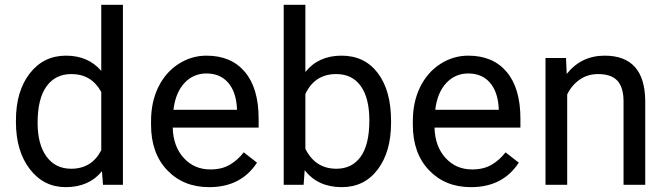

<svg xmlns="http://www.w3.org/2000/svg" viewBox="-20 -770 2776 800"><path d="M46.4 -268.6Q46.4 -390.1 104 -464.1Q161.6 -538.1 254.9 -538.1Q347.7 -538.1 401.9 -474.6V-750H492.2V0H409.2L404.8 -56.6Q350.6 9.8 253.9 9.8Q162.1 9.8 104.2 -65.4Q46.4 -140.6 46.4 -261.7ZM136.7 -258.3Q136.7 -168.5 173.8 -117.7Q210.9 -66.9 276.4 -66.9Q362.3 -66.9 401.9 -144V-386.7Q361.3 -461.4 277.3 -461.4Q210.9 -461.4 173.8 -410.2Q136.7 -358.9 136.7 -258.3Z M851.6 9.8Q744.1 9.8 676.8 -60.8Q609.4 -131.3 609.4 -249.5V-266.1Q609.4 -344.7 639.4 -406.5Q669.4 -468.3 723.4 -503.2Q777.3 -538.1 840.3 -538.1Q943.4 -538.1 1000.5 -470.2Q1057.6 -402.3 1057.6 -275.9V-238.3H699.7Q701.7 -160.2 745.4 -112.1Q789.1 -64 856.4 -64Q904.3 -64 937.5 -83.5Q970.7 -103 995.6 -135.3L1050.8 -92.3Q984.4 9.8 851.6 9.8ZM840.3 -463.9Q785.6 -463.9 748.5 -424.1Q711.4 -384.3 702.6 -312.5H967.3V-319.3Q963.4 -388.2 930.2 -426Q897 -463.9 840.3 -463.9Z M1609.4 -258.3Q1609.4 -137.2 1553.7 -63.7Q1498 9.8 1404.3 9.8Q1304.2 9.8 1249.5 -61L1245.1 0H1162.1V-750H1252.4V-470.2Q1307.1 -538.1 1403.3 -538.1Q1499.5 -538.1 1554.4 -465.3Q1609.4 -392.6 1609.4 -266.1ZM1519 -268.6Q1519 -360.8 1483.4 -411.1Q1447.8 -461.4 1380.9 -461.4Q1291.5 -461.4 1252.4 -378.4V-149.9Q1293.9 -66.9 1381.8 -66.9Q1446.8 -66.9 1482.9 -117.2Q1519 -167.5 1519 -268.6Z M1942.4 9.8Q1835 9.8 1767.6 -60.8Q1700.2 -131.3 1700.2 -249.5V-266.1Q1700.2 -344.7 1730.2 -406.5Q1760.3 -468.3 1814.2 -503.2Q1868.2 -538.1 1931.2 -538.1Q2034.2 -538.1 2091.3 -470.2Q2148.4 -402.3 2148.4 -275.9V-238.3H1790.5Q1792.5 -160.2 1836.2 -112.1Q1879.9 -64 1947.3 -64Q1995.1 -64 2028.3 -83.5Q2061.5 -103 2086.4 -135.3L2141.6 -92.3Q2075.2 9.8 1942.4 9.8ZM1931.2 -463.9Q1876.5 -463.9 1839.4 -424.1Q1802.2 -384.3 1793.5 -312.5H2058.1V-319.3Q2054.2 -388.2 2021 -426Q1987.8 -463.9 1931.2 -463.9Z M2338.4 -528.3 2341.3 -461.9Q2401.9 -538.1 2499.5 -538.1Q2667 -538.1 2668.5 -349.1V0H2578.1V-349.6Q2577.6 -406.7 2552 -434.1Q2526.4 -461.4 2472.2 -461.4Q2428.2 -461.4 2395 -438Q2361.8 -414.6 2343.3 -376.5V0H2252.9V-528.3Z"/></svg>

Font: APIMedia Roboto
Style: Regular
Weight: 400
Designer: Google
Version: Version 2.137; 2017